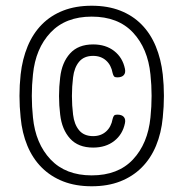

<svg xmlns="http://www.w3.org/2000/svg" viewBox="-20 -760 640 670"><path d="M300 -110Q244 -110 200.5 -127Q157 -144 125.5 -175.5Q94 -207 75.5 -251.5Q57 -296 52 -350Q48 -388 48 -425.5Q48 -463 52 -500Q58 -554 76.5 -598.5Q95 -643 126 -674.5Q157 -706 200.5 -723Q244 -740 300 -740Q356 -740 399.5 -723Q443 -706 474 -674.5Q505 -643 523.5 -598.5Q542 -554 548 -500Q552 -463 552 -425.5Q552 -388 548 -350Q543 -296 524.5 -251.5Q506 -207 474.5 -175.5Q443 -144 399.5 -127Q356 -110 300 -110ZM300 -148Q392 -148 444 -203.5Q496 -259 505 -350Q509 -388 509 -425.5Q509 -463 505 -500Q496 -591 444 -646.5Q392 -702 300 -702Q209 -702 156.5 -646.5Q104 -591 95 -500Q91 -463 91 -425.5Q91 -388 95 -350Q104 -259 156.5 -203.5Q209 -148 300 -148ZM416 -330Q408 -291 378.5 -268Q349 -245 305 -245Q253 -245 224.5 -276.5Q196 -308 190 -360Q186 -392 186 -425Q186 -458 190 -490Q196 -542 224.5 -573.5Q253 -605 305 -605Q349 -605 378.5 -582Q408 -559 416 -520Q419 -506 412 -498Q405 -490 389 -490Q381 -490 378 -493.5Q375 -497 373 -505Q368 -533 350 -549Q332 -565 305 -565Q273 -565 256 -544.5Q239 -524 235 -490Q231 -458 231 -425Q231 -392 235 -360Q239 -326 256 -305.5Q273 -285 305 -285Q332 -285 350 -301Q368 -317 373 -345Q375 -353 378 -356.5Q381 -360 389 -360Q405 -360 412 -352Q419 -344 416 -330Z"/></svg>

Font: Maple Mono Thin
Style: Regular
Weight: 250
Monospace: yes
Designer: subframe7536
Version: Version 7.000